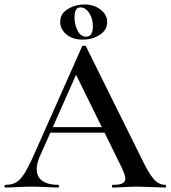

<svg xmlns="http://www.w3.org/2000/svg" viewBox="-27 -838 762 858"><path d="M192 -270H472L479 -245H179ZM711 0Q692 0 650 -2Q608 -4 589 -4Q564 -4 530 -2Q496 0 477 0Q473 0 473 -6Q473 -12 477 -12Q507 -12 520 -18.5Q533 -25 533 -40Q533 -55 516 -91L307 -516L348 -583L150 -137Q137 -107 137 -83Q137 -48 162 -30Q187 -12 232 -12Q237 -12 237 -6Q237 0 232 0Q214 0 180 -2Q142 -4 114 -4Q87 -4 51 -2Q19 0 -2 0Q-7 0 -7 -6Q-7 -12 -2 -12Q26 -12 45 -23Q64 -34 82 -62.5Q100 -91 125 -147L340 -631Q342 -634 349 -634Q356 -634 357 -631L602 -137Q636 -65 659.5 -38.5Q683 -12 711 -12Q715 -12 715 -6Q715 0 711 0ZM242 -741Q242 -777 276 -797.5Q310 -818 352 -818Q393 -818 422.5 -795Q452 -772 452 -739Q452 -704 419 -682.5Q386 -661 343 -661Q297 -661 269.5 -684.5Q242 -708 242 -741ZM388 -721Q388 -755 371.5 -780Q355 -805 332 -805Q306 -805 306 -761Q306 -727 320 -700.5Q334 -674 358 -674Q388 -674 388 -721Z"/></svg>

Font: Cormorant Garamond SemiBold
Style: Regular
Weight: 600
Designer: Christian Thalmann (Catharsis Fonts)
Foundry: Catharsis Fonts
Version: Version 4.000